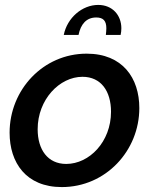

<svg xmlns="http://www.w3.org/2000/svg" viewBox="-20 -750 622 780"><path d="M379 -730C314 -730 253 -678 239 -608H299C308 -652 331 -679 371 -679C400 -679 412 -665 412 -635C412 -626 411 -618 410 -608H470C472 -617 473 -626 473 -635C473 -688 437 -730 379 -730ZM19 -211C19 -89 86 10 231 10C410 10 546 -138 546 -311C546 -433 478 -532 332 -532C155 -532 19 -385 19 -211ZM431 -296C431 -174 343 -84 249 -84C174 -84 133 -142 133 -225C133 -346 222 -438 315 -438C391 -438 431 -379 431 -296Z"/></svg>

Font: FIGSv2-sans-serif SmBold Italic
Style: Regular
Weight: 600
Italic angle: -12°
Designer: Matt McInerney, Pablo Impallari, Rodrigo Fuenzalida
Foundry: Matt McInerney, Pablo Impallari, Rodrigo Fuenzalida
Version: Version 4.020;hotconv 1.0.109;makeotfexe 2.5.65596